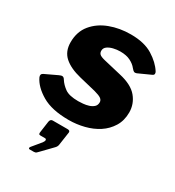

<svg xmlns="http://www.w3.org/2000/svg" viewBox="-190 -649 912 1003"><g transform="rotate(30 266.5 -147.5)"><path d="M244 10Q142 10 82.5 -25Q23 -60 1 -106Q-7 -124 9 -132L83 -167Q95 -173 103 -172Q111 -171 118 -159Q132 -137 157.5 -118.5Q183 -100 238 -100Q249 -100 266.5 -101.5Q284 -103 300 -108Q316 -113 327.5 -123Q339 -133 339 -151Q339 -164 327.5 -172.5Q316 -181 286 -189L187 -213Q121 -229 85.5 -260.5Q50 -292 50 -347Q50 -411 85.5 -454Q121 -497 178.5 -518.5Q236 -540 303 -540Q385 -540 435.5 -508.5Q486 -477 511 -437Q515 -431 514.5 -424Q514 -417 505 -413L430 -379Q421 -376 415.5 -378Q410 -380 399 -393Q386 -410 361.5 -422.5Q337 -435 300 -435Q279 -435 258.5 -430Q238 -425 224.5 -415Q211 -405 211 -389Q211 -376 219 -368.5Q227 -361 251 -355L357 -330Q433 -313 466 -273Q499 -233 499 -182Q499 -133 476.5 -96.5Q454 -60 418 -36.5Q382 -13 336.5 -1.5Q291 10 244 10ZM144 245Q139 245 138.5 240Q138 235 143 230L186 178Q194 167 193 160.5Q192 154 185 154H158Q150 154 148 150Q146 146 148 135L157 71Q160 54 174 54H263Q279 54 278 66L266 148Q264 159 255 168L198 227Q191 234 185.5 239.5Q180 245 170 245Z"/></g></svg>

Font: Libre Franklin ExtraBold
Style: Italic
Weight: 800
Italic angle: -8°
Designer: Pablo Impallari, Rodrigo Fuenzalida, Nhung Nguyen
Foundry: Impallari Type
Version: Version 3.000